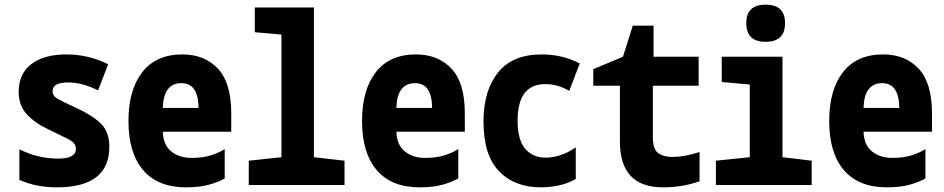

<svg xmlns="http://www.w3.org/2000/svg" viewBox="-20 -792 4040 822"><path d="M223 10Q448 10 448 -163Q448 -225 415 -259.5Q382 -294 315 -326Q254 -354 229.5 -367.5Q205 -381 205 -401Q205 -439 271 -439Q332 -439 400 -405L443 -517Q358 -559 265 -559Q168 -559 114 -517.5Q60 -476 60 -399Q60 -341 94 -303.5Q128 -266 187 -238Q248 -209 276.5 -194Q305 -179 305 -155Q305 -113 230 -113Q141 -113 63 -153V-22Q133 10 223 10Z M776 10Q837 10 877.5 -2Q918 -14 942 -28V-154Q920 -139 884.5 -127.5Q849 -116 800 -116Q748 -116 713.5 -143.5Q679 -171 677 -228H970V-307Q970 -437 913 -498Q856 -559 761 -559Q648 -559 589 -483Q530 -407 530 -274Q530 -137 593 -63.5Q656 10 776 10ZM677 -330Q680 -436 757 -436Q829 -436 830 -330Z M1045 0V-104L1185 -119V-644L1071 -654V-760H1324V-119L1455 -104V0Z M1776 10Q1837 10 1877.5 -2Q1918 -14 1942 -28V-154Q1920 -139 1884.5 -127.5Q1849 -116 1800 -116Q1748 -116 1713.5 -143.5Q1679 -171 1677 -228H1970V-307Q1970 -437 1913 -498Q1856 -559 1761 -559Q1648 -559 1589 -483Q1530 -407 1530 -274Q1530 -137 1593 -63.5Q1656 10 1776 10ZM1677 -330Q1680 -436 1757 -436Q1829 -436 1830 -330Z M2296 10Q2329 10 2369 2.5Q2409 -5 2445 -26V-161Q2410 -137 2377 -127Q2344 -117 2317 -117Q2262 -117 2229 -154.5Q2196 -192 2196 -276Q2196 -432 2315 -432Q2368 -432 2417 -403L2462 -520Q2390 -559 2299 -559Q2174 -559 2112 -481.5Q2050 -404 2050 -271Q2050 -128 2116.5 -59Q2183 10 2296 10Z M2818 10Q2903 10 2975 -16V-141Q2940 -130 2911 -125Q2882 -120 2859 -120Q2822 -120 2798.5 -136Q2775 -152 2775 -205V-425H2971V-549H2778V-682H2689L2647 -549L2520 -496V-425H2634V-186Q2634 10 2818 10Z M3258 -613Q3341 -613 3341 -693Q3341 -772 3258 -772Q3175 -772 3175 -693Q3175 -613 3258 -613ZM3045 0H3455V-104L3330 -119V-549H3070V-441L3190 -430V-119L3045 -104Z M3776 10Q3837 10 3877.5 -2Q3918 -14 3942 -28V-154Q3920 -139 3884.5 -127.5Q3849 -116 3800 -116Q3748 -116 3713.5 -143.5Q3679 -171 3677 -228H3970V-307Q3970 -437 3913 -498Q3856 -559 3761 -559Q3648 -559 3589 -483Q3530 -407 3530 -274Q3530 -137 3593 -63.5Q3656 10 3776 10ZM3677 -330Q3680 -436 3757 -436Q3829 -436 3830 -330Z"/></svg>

Font: Noto Sans Mono Condensed Extra
Style: Regular
Weight: 800
Width: 3
Designer: Monotype Design Team
Foundry: Monotype Imaging Inc.
Version: Version 1.900